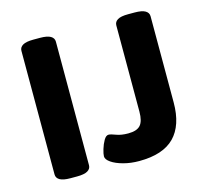

<svg xmlns="http://www.w3.org/2000/svg" viewBox="-103 -818 1005 942"><g transform="rotate(-15 400.0 -347.0)"><path d="M144 2Q107 2 90 -8Q73 -18 73 -36V-664Q73 -682 90 -692Q107 -702 144 -702H177Q214 -702 231 -692Q248 -682 248 -664V-36Q248 -18 231 -8Q214 2 177 2ZM492 8Q449 8 412 -2Q375 -12 352.5 -27.5Q330 -43 330 -59Q330 -71 337 -94.5Q344 -118 355 -137Q366 -156 379 -156Q390 -156 414.5 -146.5Q439 -137 475 -137Q519 -137 537 -157.5Q555 -178 555 -226V-664Q555 -682 571.5 -692Q588 -702 625 -702H658Q695 -702 712 -692Q729 -682 729 -664V-226Q729 -110 671 -51Q613 8 492 8Z"/></g></svg>

Font: Asap Expanded ExtraBold
Style: Regular
Weight: 800
Width: 7
Designer: Pablo Cosgaya
Foundry: Omnibus-Type
Version: Version 3.001; ttfautohint (v1.8.4.7-5d5b)